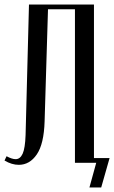

<svg xmlns="http://www.w3.org/2000/svg" viewBox="-21 -719 504 848"><path d="M8 -29Q32 -16 48 -16Q68 -16 79 -40Q90 -64 92 -123L107 -699H394V0H310V-678H191L176 -183Q173 -83 141.5 -37Q110 9 62 9Q31 9 -1 -10ZM374 109 404 0H388V-21H463L426 109Z"/></svg>

Font: Moniqa SemBd Narrow Heading
Style: Regular
Weight: 600
Width: 4
Designer: Rajesh Rajput
Foundry: Rajesh Rajput
Version: Version 1.000